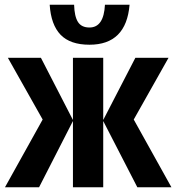

<svg xmlns="http://www.w3.org/2000/svg" viewBox="-20 -791 745 811"><path d="M691.9 -546.9 544.9 -286.1 704.1 0H560.1L416 -279.8V0H288.1V-279.8L145 0H1L160.2 -286.1L13.2 -546.9H152.8L288.1 -284.2V-546.9H416V-284.2L551.8 -546.9ZM527.3 -771Q513.2 -602.1 357.9 -602.1Q276.4 -602.1 235.8 -644.3Q195.3 -686.5 189.9 -771H293Q294.4 -721.7 309.3 -698.2Q324.2 -674.8 357.9 -674.8Q418.5 -674.8 423.3 -771Z"/></svg>

Font: Open Sans Condensed
Style: Bold
Weight: 700
Width: 3
Designer: Monotype Design Team
Foundry: Monotype Imaging Inc.
Version: Version 3.003; ttfautohint (v1.8.4)